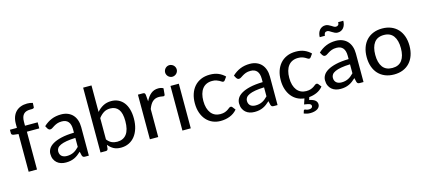

<svg xmlns="http://www.w3.org/2000/svg" viewBox="-66 -1335 4673 2109"><g transform="rotate(-15 2271.0 -280.0)"><path d="M102.5 0V-429L48.5 -435.5Q37 -437.5 30 -443.2Q23 -449 23 -459.5V-499H102.5V-546Q102.5 -589.5 115 -623.5Q127.5 -657.5 150.5 -680.8Q173.5 -704 206.2 -716.2Q239 -728.5 279.5 -728.5Q296 -728.5 312 -726Q328 -723.5 342.5 -719L340.5 -671Q340 -665 336.5 -661.8Q333 -658.5 327 -657Q321 -655.5 313 -655.5Q305 -655.5 295 -655.5Q272 -655.5 253.5 -649.8Q235 -644 221.8 -631Q208.5 -618 201.5 -596.2Q194.5 -574.5 194.5 -543V-499H338.5V-430H197.5V0Z M745 0Q731 0 723.5 -4.5Q716 -9 711.5 -22L701 -67.5Q681.5 -49.5 662.5 -35.2Q643.5 -21 622.8 -11.5Q602 -2 578.5 3Q555 8 526 8Q496 8 470 -0.2Q444 -8.5 424.8 -25.5Q405.5 -42.5 394.2 -67.8Q383 -93 383 -127.5Q383 -157.5 399.2 -185Q415.5 -212.5 452.2 -234.2Q489 -256 548.2 -270Q607.5 -284 694 -286V-324Q694 -381.5 669.2 -410.8Q644.5 -440 596.5 -440Q564 -440 542.2 -431.8Q520.5 -423.5 504.8 -413.8Q489 -404 477 -396Q465 -388 453 -388Q443 -388 436.2 -393.2Q429.5 -398.5 424.5 -405.5L407.5 -436.5Q450 -476.5 499.2 -496.5Q548.5 -516.5 608 -516.5Q651 -516.5 684.5 -502.5Q718 -488.5 740.8 -463.2Q763.5 -438 775.2 -402.5Q787 -367 787 -324V0ZM554.5 -58.5Q577 -58.5 596.2 -63Q615.5 -67.5 632.2 -76Q649 -84.5 664 -96.8Q679 -109 694 -124.5V-226.5Q634 -224.5 592 -217Q550 -209.5 523.8 -197.5Q497.5 -185.5 485.5 -168.8Q473.5 -152 473.5 -132Q473.5 -112.5 479.8 -98.5Q486 -84.5 497 -75.8Q508 -67 522.8 -62.8Q537.5 -58.5 554.5 -58.5Z M919.5 0V-737.5H1014.5V-436Q1046 -472.5 1086.2 -494Q1126.5 -515.5 1178 -515.5Q1222.5 -515.5 1258.2 -498.2Q1294 -481 1319 -449Q1344 -417 1357.2 -370.8Q1370.5 -324.5 1370.5 -267Q1370.5 -205.5 1355.2 -155Q1340 -104.5 1311.8 -68.5Q1283.5 -32.5 1243.2 -12.8Q1203 7 1152.5 7Q1102.5 7 1068.8 -11.8Q1035 -30.5 1009.5 -63.5L1005 -20Q1000.5 0 981 0ZM1146.5 -440Q1104 -440 1072.8 -420.8Q1041.5 -401.5 1014.5 -366V-123.5Q1038.5 -92 1067 -79.2Q1095.5 -66.5 1129 -66.5Q1198.5 -66.5 1235.5 -115.5Q1272.5 -164.5 1272.5 -263.5Q1272.5 -354.5 1239.8 -397.2Q1207 -440 1146.5 -440Z M1481 0V-507.5H1535.5Q1551 -507.5 1556.8 -502Q1562.5 -496.5 1564.5 -482L1570.5 -408Q1594.5 -458.5 1629.5 -487.5Q1664.5 -516.5 1713.5 -516.5Q1730 -516.5 1744.8 -513Q1759.5 -509.5 1770.5 -502L1764 -431Q1761 -417.5 1748 -417.5Q1741 -417.5 1727.2 -420.5Q1713.5 -423.5 1697 -423.5Q1673.5 -423.5 1655.2 -416.5Q1637 -409.5 1622.5 -396Q1608 -382.5 1596.8 -363Q1585.5 -343.5 1576 -318.5V0Z M1946 -507.5V0H1851V-507.5ZM1964.5 -665Q1964.5 -651.5 1959.2 -639.8Q1954 -628 1944.8 -619Q1935.5 -610 1923.2 -604.8Q1911 -599.5 1897.5 -599.5Q1884.5 -599.5 1872.8 -604.8Q1861 -610 1852 -619Q1843 -628 1837.8 -639.8Q1832.5 -651.5 1832.5 -665Q1832.5 -678.5 1837.8 -690.8Q1843 -703 1852 -712Q1861 -721 1872.8 -726.2Q1884.5 -731.5 1897.5 -731.5Q1911 -731.5 1923.2 -726.2Q1935.5 -721 1944.8 -712Q1954 -703 1959.2 -690.8Q1964.5 -678.5 1964.5 -665Z M2443.5 -414Q2439.5 -408.5 2435.2 -405.5Q2431 -402.5 2423.5 -402.5Q2415.5 -402.5 2406.5 -408.8Q2397.5 -415 2384.5 -422.2Q2371.5 -429.5 2352.5 -435.8Q2333.5 -442 2306 -442Q2269.5 -442 2241.5 -429Q2213.5 -416 2194.8 -391.5Q2176 -367 2166.5 -332.5Q2157 -298 2157 -254.5Q2157 -209.5 2167.2 -174.5Q2177.5 -139.5 2196.2 -115.5Q2215 -91.5 2241.8 -79Q2268.5 -66.5 2301.5 -66.5Q2333.5 -66.5 2354 -74.2Q2374.5 -82 2388 -91Q2401.5 -100 2410.8 -107.8Q2420 -115.5 2429.5 -115.5Q2441.5 -115.5 2447.5 -106.5L2474.5 -72Q2457 -51 2435.5 -36Q2414 -21 2389.5 -11.5Q2365 -2 2338.5 2.5Q2312 7 2284.5 7Q2237 7 2196 -10.5Q2155 -28 2124.8 -61.5Q2094.5 -95 2077.2 -143.8Q2060 -192.5 2060 -254.5Q2060 -311 2075.8 -358.8Q2091.5 -406.5 2122 -441.5Q2152.5 -476.5 2197.2 -496Q2242 -515.5 2300 -515.5Q2354.5 -515.5 2395.8 -498Q2437 -480.5 2468.5 -449Z M2891 0Q2877 0 2869.5 -4.5Q2862 -9 2857.5 -22L2847 -67.5Q2827.5 -49.5 2808.5 -35.2Q2789.5 -21 2768.8 -11.5Q2748 -2 2724.5 3Q2701 8 2672 8Q2642 8 2616 -0.2Q2590 -8.5 2570.8 -25.5Q2551.5 -42.5 2540.2 -67.8Q2529 -93 2529 -127.5Q2529 -157.5 2545.2 -185Q2561.5 -212.5 2598.2 -234.2Q2635 -256 2694.2 -270Q2753.5 -284 2840 -286V-324Q2840 -381.5 2815.2 -410.8Q2790.5 -440 2742.5 -440Q2710 -440 2688.2 -431.8Q2666.5 -423.5 2650.8 -413.8Q2635 -404 2623 -396Q2611 -388 2599 -388Q2589 -388 2582.2 -393.2Q2575.5 -398.5 2570.5 -405.5L2553.5 -436.5Q2596 -476.5 2645.2 -496.5Q2694.5 -516.5 2754 -516.5Q2797 -516.5 2830.5 -502.5Q2864 -488.5 2886.8 -463.2Q2909.5 -438 2921.2 -402.5Q2933 -367 2933 -324V0ZM2700.5 -58.5Q2723 -58.5 2742.2 -63Q2761.5 -67.5 2778.2 -76Q2795 -84.5 2810 -96.8Q2825 -109 2840 -124.5V-226.5Q2780 -224.5 2738 -217Q2696 -209.5 2669.8 -197.5Q2643.5 -185.5 2631.5 -168.8Q2619.5 -152 2619.5 -132Q2619.5 -112.5 2625.8 -98.5Q2632 -84.5 2643 -75.8Q2654 -67 2668.8 -62.8Q2683.5 -58.5 2700.5 -58.5Z M3207.5 124.5Q3210.5 124.5 3214.5 126.2Q3218.5 128 3224 130Q3229.5 132 3236.8 133.8Q3244 135.5 3254.5 135.5Q3274.5 135.5 3285 127.5Q3295.5 119.5 3295.5 107Q3295.5 88.5 3275 81.2Q3254.5 74 3216 69L3237 5.5Q3194 1 3157.5 -18.2Q3121 -37.5 3094.2 -70.8Q3067.5 -104 3052.2 -150.2Q3037 -196.5 3037 -254.5Q3037 -311 3052.8 -358.8Q3068.5 -406.5 3099 -441.5Q3129.5 -476.5 3174.2 -496Q3219 -515.5 3277 -515.5Q3331.5 -515.5 3372.8 -498Q3414 -480.5 3445.5 -449L3420.5 -414Q3416.5 -408.5 3412.2 -405.5Q3408 -402.5 3400.5 -402.5Q3392.5 -402.5 3383.5 -408.8Q3374.5 -415 3361.5 -422.2Q3348.5 -429.5 3329.5 -435.8Q3310.5 -442 3283 -442Q3246.5 -442 3218.5 -429Q3190.5 -416 3171.8 -391.5Q3153 -367 3143.5 -332.5Q3134 -298 3134 -254.5Q3134 -209.5 3144.2 -174.5Q3154.5 -139.5 3173.2 -115.5Q3192 -91.5 3218.8 -79Q3245.5 -66.5 3278.5 -66.5Q3310.5 -66.5 3331 -74.2Q3351.5 -82 3365 -91Q3378.5 -100 3387.8 -107.8Q3397 -115.5 3406.5 -115.5Q3418.5 -115.5 3424.5 -106.5L3451.5 -72Q3421.5 -35.5 3380 -17Q3338.5 1.5 3291.5 5.5L3283 36Q3329.5 45.5 3349.8 63.5Q3370 81.5 3370 108.5Q3370 124.5 3362 137.5Q3354 150.5 3339.2 159.5Q3324.5 168.5 3304.2 173.5Q3284 178.5 3259.5 178.5Q3239 178.5 3220.8 174.5Q3202.5 170.5 3186.5 163.5L3195.5 134Q3198.5 124.5 3207.5 124.5Z M3506.5 0ZM3868.5 0Q3854.5 0 3847 -4.5Q3839.5 -9 3835 -22L3824.5 -67.5Q3805 -49.5 3786 -35.2Q3767 -21 3746.2 -11.5Q3725.5 -2 3702 3Q3678.5 8 3649.5 8Q3619.5 8 3593.5 -0.2Q3567.5 -8.5 3548.2 -25.5Q3529 -42.5 3517.8 -67.8Q3506.5 -93 3506.5 -127.5Q3506.5 -157.5 3522.8 -185Q3539 -212.5 3575.8 -234.2Q3612.5 -256 3671.8 -270Q3731 -284 3817.5 -286V-324Q3817.5 -381.5 3792.8 -410.8Q3768 -440 3720 -440Q3687.5 -440 3665.8 -431.8Q3644 -423.5 3628.2 -413.8Q3612.5 -404 3600.5 -396Q3588.5 -388 3576.5 -388Q3566.5 -388 3559.8 -393.2Q3553 -398.5 3548 -405.5L3531 -436.5Q3573.5 -476.5 3622.8 -496.5Q3672 -516.5 3731.5 -516.5Q3774.5 -516.5 3808 -502.5Q3841.5 -488.5 3864.2 -463.2Q3887 -438 3898.8 -402.5Q3910.5 -367 3910.5 -324V0ZM3678 -58.5Q3700.5 -58.5 3719.8 -63Q3739 -67.5 3755.8 -76Q3772.5 -84.5 3787.5 -96.8Q3802.5 -109 3817.5 -124.5V-226.5Q3757.5 -224.5 3715.5 -217Q3673.5 -209.5 3647.2 -197.5Q3621 -185.5 3609 -168.8Q3597 -152 3597 -132Q3597 -112.5 3603.2 -98.5Q3609.5 -84.5 3620.5 -75.8Q3631.5 -67 3646.2 -62.8Q3661 -58.5 3678 -58.5ZM3775.5 -665.5Q3793 -665.5 3802.2 -675.5Q3811.5 -685.5 3812 -708H3870Q3870 -683.5 3863.5 -663.2Q3857 -643 3845 -628.5Q3833 -614 3816.2 -606Q3799.5 -598 3779 -598Q3761.5 -598 3746.2 -605Q3731 -612 3717.5 -620.8Q3704 -629.5 3691.8 -636.5Q3679.5 -643.5 3668.5 -643.5Q3633.5 -643.5 3632.5 -600.5H3573.5Q3573.5 -625 3580.2 -645.2Q3587 -665.5 3599.2 -680Q3611.5 -694.5 3628.2 -702.5Q3645 -710.5 3665 -710.5Q3683 -710.5 3698.2 -703.5Q3713.5 -696.5 3727 -688Q3740.5 -679.5 3752.2 -672.5Q3764 -665.5 3775.5 -665.5Z M4258.5 -515.5Q4314.5 -515.5 4359.5 -497.2Q4404.5 -479 4436 -445Q4467.5 -411 4484.5 -362.8Q4501.5 -314.5 4501.5 -254.5Q4501.5 -194.5 4484.5 -146Q4467.5 -97.5 4436 -63.5Q4404.5 -29.5 4359.5 -11.2Q4314.5 7 4258.5 7Q4202.5 7 4157.2 -11.2Q4112 -29.5 4080.2 -63.5Q4048.5 -97.5 4031.5 -146Q4014.5 -194.5 4014.5 -254.5Q4014.5 -314.5 4031.5 -362.8Q4048.5 -411 4080.2 -445Q4112 -479 4157.2 -497.2Q4202.5 -515.5 4258.5 -515.5ZM4258.5 -67Q4331.5 -67 4367.5 -116Q4403.5 -165 4403.5 -254Q4403.5 -342.5 4367.5 -392Q4331.5 -441.5 4258.5 -441.5Q4184.5 -441.5 4148.2 -392Q4112 -342.5 4112 -254Q4112 -165 4148.2 -116Q4184.5 -67 4258.5 -67Z"/></g></svg>

Font: Lato Medium
Style: Regular
Weight: 500
Designer: Lukasz Dziedzic
Foundry: tyPoland Lukasz Dziedzic
Version: Version 2.006; 2014-01-15